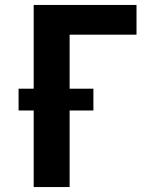

<svg xmlns="http://www.w3.org/2000/svg" viewBox="-20 -755 640 775"><path d="M116 0V-309H55V-397H116V-735H531V-615H261V-397H357V-309H261V0Z"/></svg>

Font: Iosevka Heavy Extended
Style: Regular
Weight: 900
Width: 7
Monospace: yes
Designer: Belleve Invis
Foundry: Belleve Invis
Version: Version 32.5.0; ttfautohint (v1.8.4)